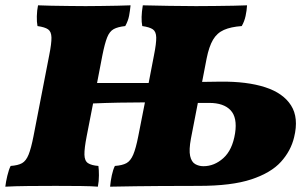

<svg xmlns="http://www.w3.org/2000/svg" viewBox="-35 -699 1155 722"><path d="M-15 3Q-13 -15 -7.5 -38Q-2 -61 5 -75Q33 -77 48 -85.5Q63 -94 72.5 -117.5Q82 -141 91 -187L150 -491Q159 -536 158.5 -558Q158 -580 146 -588.5Q134 -597 106 -601Q103 -616 103.5 -638Q104 -660 108 -679Q125 -678 158 -677.5Q191 -677 227 -676.5Q263 -676 287 -676Q311 -676 343 -676.5Q375 -677 405.5 -677.5Q436 -678 456 -679Q454 -659 450.5 -640Q447 -621 436 -601Q408 -598 392.5 -589.5Q377 -581 368 -558.5Q359 -536 350 -491L330 -387H524L544 -491Q553 -536 552.5 -558Q552 -580 540 -588.5Q528 -597 500 -601Q497 -616 497.5 -635.5Q498 -655 502 -679Q549 -678 601 -677Q653 -676 702 -676Q735 -676 772.5 -676.5Q810 -677 842.5 -677.5Q875 -678 894 -679Q893 -660 888.5 -639Q884 -618 874 -601Q833 -598 807 -586.5Q781 -575 766 -549.5Q751 -524 742 -479L725 -391L794 -392Q894 -393 962 -371Q1030 -349 1059.5 -302.5Q1089 -256 1071 -183Q1059 -132 1021.5 -90.5Q984 -49 910 -24.5Q836 0 712 0Q651 0 565.5 0.5Q480 1 379 3Q381 -19 385.5 -40Q390 -61 397 -75Q425 -77 440.5 -85.5Q456 -94 466 -117.5Q476 -141 485 -187L510 -314Q462 -314 411.5 -313Q361 -312 315 -310L291 -187Q282 -141 282.5 -117.5Q283 -94 296 -85.5Q309 -77 335 -75Q337 -62 337 -39.5Q337 -17 333 3Q311 1 268.5 0.5Q226 0 174 0Q122 0 71 0.5Q20 1 -15 3ZM683 -178Q675 -135 680 -112.5Q685 -90 699 -82Q713 -74 730 -74Q771 -74 805 -104.5Q839 -135 849 -198Q858 -257 832 -284.5Q806 -312 752 -312H709Z"/></svg>

Font: Vollkorn Black
Style: Italic
Weight: 900
Italic angle: -11°
Designer: Friedrich Althausen
Foundry: Friedrich Althausen
Version: Version 5.000; ttfautohint (v1.8.3)